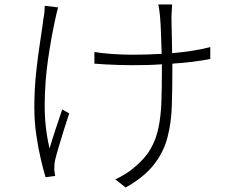

<svg xmlns="http://www.w3.org/2000/svg" viewBox="-20 -790 1040 860"><path d="M751 -770Q749.5 -749 748 -716.8Q748 -706.1 748.5 -679.2Q749 -652.3 749.8 -618.4Q750.5 -584.5 751 -551.8Q796.9 -555.7 840.3 -562.5Q883.8 -569.3 921.9 -579.1V-525.9Q885.3 -518.6 841.8 -513.2Q798.3 -507.8 752 -504.9Q752 -496.1 752 -488Q752 -480 752 -474.1Q752 -389.2 749.5 -314.2Q747.1 -239.3 730 -173.8Q712.9 -108.4 669.2 -52.5Q625.5 3.4 543 49.8L496.1 13.2Q516.1 4.9 540 -9.8Q564 -24.4 581.1 -40Q627.9 -77.6 653.6 -121.6Q679.2 -165.5 689.9 -217.8Q700.7 -270 702.9 -333.5Q705.1 -397 705.1 -474.1Q705.1 -480 705.1 -486.8Q705.1 -493.7 705.1 -502Q671.4 -499.5 637.2 -498.8Q603 -498 569.8 -498Q544.4 -498 513.2 -499Q481.9 -500 452.4 -501.5Q422.9 -502.9 402.8 -504.9V-557.1Q433.1 -551.8 481 -548.3Q528.8 -544.9 569.8 -544.9Q603 -544.9 636.7 -545.9Q670.4 -546.9 704.1 -548.8Q703.1 -582 701.9 -616.5Q700.7 -650.9 699.5 -678.2Q698.2 -705.6 696.8 -716.8Q695.3 -732.9 693.4 -745.8Q691.4 -758.8 689 -770ZM240.2 -756.8Q236.8 -745.6 233.4 -730.5Q230 -715.3 227.1 -702.1Q209 -619.6 194.8 -521.2Q180.7 -422.9 180.2 -320.6Q179.7 -218.3 202.1 -125Q212.4 -161.6 228.3 -209Q244.1 -256.3 258.8 -299.8L290 -282.2Q279.8 -252 267.3 -211.9Q254.9 -171.9 243.7 -134.3Q232.4 -96.7 227.1 -74.2Q224.6 -63.5 223.9 -51.8Q223.1 -40 223.1 -30.8Q223.6 -24.4 224.9 -16.1Q226.1 -7.8 227.1 -2L184.1 3.9Q174.8 -26.4 163.1 -75.7Q151.4 -125 142.6 -185.3Q133.8 -245.6 133.8 -309.1Q133.8 -389.6 141.8 -464.8Q149.9 -540 159.7 -602.8Q169.4 -665.5 174.8 -708Q178.2 -723.1 179.2 -738.3Q180.2 -753.4 180.2 -764.2Z"/></svg>

Font: Source Han Sans CN Light
Style: Regular
Weight: 300
Designer: Ryoko NISHIZUKA  (kana, bopomofo & ideographs); Paul D. Hunt (Latin, Greek & Cyrillic); Sandoll Communications , Soo-you
Foundry: Adobe
Version: Version 2.000;hotconv 1.0.107;makeotfexe 2.5.65593